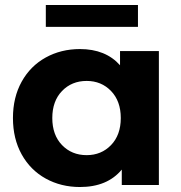

<svg xmlns="http://www.w3.org/2000/svg" viewBox="-20 -743 727 771"><path d="M618 -538V0H469V-62Q411 8 301 8Q225 8 163.5 -26Q102 -60 67 -123Q32 -186 32 -269Q32 -352 67 -415Q102 -478 163.5 -512Q225 -546 301 -546Q404 -546 462 -481V-538ZM465 -269Q465 -337 426 -377.5Q387 -418 328 -418Q268 -418 229 -377.5Q190 -337 190 -269Q190 -201 229 -160.5Q268 -120 328 -120Q387 -120 426 -160.5Q465 -201 465 -269ZM164 -723H534V-635H164Z"/></svg>

Font: mBank
Style: Bold
Weight: 700
Designer: Julieta Ulanovsky
Foundry: Julieta Ulanovsky
Version: Version 7.200